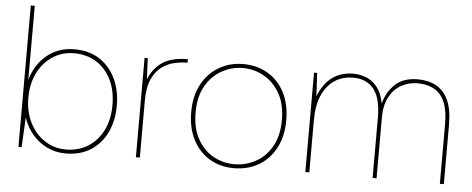

<svg xmlns="http://www.w3.org/2000/svg" viewBox="-49 -832 2370 964"><g transform="rotate(5 1136.0 -350.5)"><path d="M308 12Q258 12 214.5 -9Q171 -30 140 -67Q109 -104 94 -151L86 0H70V-713H90V-339Q111 -417 169 -465Q227 -513 308 -513Q383 -513 435.5 -478.5Q488 -444 516 -384.5Q544 -325 544 -250Q544 -174 516 -115Q488 -56 435.5 -22Q383 12 308 12ZM308 -8Q371 -8 419 -38Q467 -68 494.5 -122.5Q522 -177 522 -250Q522 -325 494.5 -379.5Q467 -434 419 -463.5Q371 -493 308 -493Q248 -493 200 -461.5Q152 -430 125 -375.5Q98 -321 98 -250Q98 -182 125 -127Q152 -72 200 -40Q248 -8 308 -8Z M662 0V-501H678L683 -396Q702 -439 730 -465Q758 -491 795 -502Q832 -513 879 -513V-495H872Q845 -495 812 -487.5Q779 -480 749.5 -458.5Q720 -437 701 -395.5Q682 -354 682 -286V0Z M1156 12Q1089 12 1035.5 -19Q982 -50 950.5 -109.5Q919 -169 919 -250Q919 -332 951 -391Q983 -450 1037.5 -481.5Q1092 -513 1159 -513Q1228 -513 1282 -481.5Q1336 -450 1367 -391Q1398 -332 1398 -250Q1398 -169 1366 -109.5Q1334 -50 1279.5 -19Q1225 12 1156 12ZM1156 -8Q1213 -8 1263 -34.5Q1313 -61 1344.5 -115.5Q1376 -170 1376 -250Q1376 -330 1345 -384Q1314 -438 1264.5 -465.5Q1215 -493 1159 -493Q1103 -493 1053 -465.5Q1003 -438 972 -384Q941 -330 941 -250Q941 -170 972 -115.5Q1003 -61 1052 -34.5Q1101 -8 1156 -8Z M1516 0V-501H1532L1538 -384Q1564 -449 1608 -481Q1652 -513 1715 -513Q1744 -513 1775 -502Q1806 -491 1831.5 -461.5Q1857 -432 1868 -376Q1882 -433 1923.5 -473Q1965 -513 2038 -513Q2092 -513 2131.5 -491.5Q2171 -470 2192.5 -423Q2214 -376 2214 -298V0H2194V-300Q2194 -401 2155 -447Q2116 -493 2038 -493Q1994 -493 1956.5 -472Q1919 -451 1897 -409.5Q1875 -368 1875 -305V0H1855V-305Q1855 -402 1818.5 -447.5Q1782 -493 1715 -493Q1661 -493 1621 -466.5Q1581 -440 1558.5 -389Q1536 -338 1536 -262V0Z"/></g></svg>

Font: DM Sans 18pt Thin
Style: Regular
Weight: 250
Designer: Colophon Foundry, Jonny Pinhorn
Foundry: Colophon Foundry
Version: Version 4.004;gftools[0.9.30]